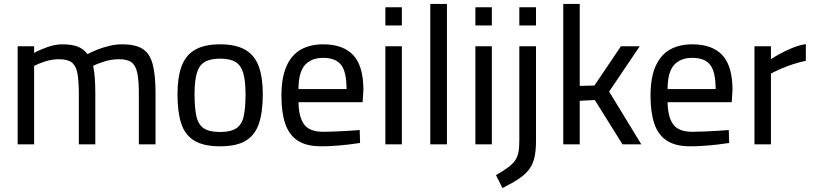

<svg xmlns="http://www.w3.org/2000/svg" viewBox="-20 -736 4145 979"><path d="M70 0V-500H154V-466Q178 -480 219 -495Q260 -510 297 -510Q347 -510 377 -498Q407 -486 426 -460Q446 -471 475 -482.5Q504 -494 537 -502Q570 -510 602 -510Q671 -510 707.5 -486.5Q744 -463 758.5 -408.5Q773 -354 773 -264V0H688V-260Q688 -323 680.5 -361.5Q673 -400 652 -417Q631 -434 588 -434Q549 -434 512 -422.5Q475 -411 455 -400Q461 -374 463.5 -336.5Q466 -299 466 -259V0H382V-256Q382 -322 375 -361Q368 -400 346.5 -417Q325 -434 281 -434Q245 -434 209.5 -422.5Q174 -411 154 -400V0Z M1102 10Q1018 10 970.5 -19Q923 -48 904 -106.5Q885 -165 885 -256Q885 -342 906 -398.5Q927 -455 975 -482.5Q1023 -510 1102 -510Q1182 -510 1230 -482.5Q1278 -455 1299 -398.5Q1320 -342 1320 -256Q1320 -165 1300.5 -106.5Q1281 -48 1234 -19Q1187 10 1102 10ZM1102 -63Q1158 -63 1186 -82.5Q1214 -102 1223 -145Q1232 -188 1232 -256Q1232 -323 1220.5 -363Q1209 -403 1181 -420Q1153 -437 1102 -437Q1052 -437 1023.5 -420Q995 -403 983.5 -363Q972 -323 972 -256Q972 -188 981 -145Q990 -102 1018 -82.5Q1046 -63 1102 -63Z M1618 10Q1542 10 1498 -19Q1454 -48 1434.5 -105Q1415 -162 1415 -247Q1415 -341 1441 -399Q1467 -457 1514.5 -483.5Q1562 -510 1628 -510Q1730 -510 1781.5 -454.5Q1833 -399 1833 -277L1829 -215H1502Q1503 -141 1530 -102.5Q1557 -64 1628 -64Q1656 -64 1690 -65.5Q1724 -67 1757.5 -69Q1791 -71 1814 -73L1816 -7Q1792 -3 1757 1Q1722 5 1685.5 7.5Q1649 10 1618 10ZM1502 -282H1747Q1747 -370 1719 -405.5Q1691 -441 1628 -441Q1567 -441 1534.5 -404Q1502 -367 1502 -282Z M1945 0V-500H2029V0ZM1945 -606V-699H2029V-606Z M2174 0V-716H2259V0Z M2404 0V-500H2488V0ZM2404 -606V-699H2488V-606Z M2542 223 2509 157Q2547 135 2570 118Q2593 101 2605.5 83.5Q2618 66 2623 42.5Q2628 19 2628 -17V-500H2713V-16Q2713 31 2705.5 65.5Q2698 100 2679 126Q2660 152 2627 174.5Q2594 197 2542 223ZM2628 -606V-699H2713V-606Z M2852 0V-716H2936V-298L3011 -300L3146 -500H3242L3086 -269L3250 0H3154L3013 -226L2936 -222V0Z M3500 10Q3424 10 3380 -19Q3336 -48 3316.5 -105Q3297 -162 3297 -247Q3297 -341 3323 -399Q3349 -457 3396.5 -483.5Q3444 -510 3510 -510Q3612 -510 3663.5 -454.5Q3715 -399 3715 -277L3711 -215H3384Q3385 -141 3412 -102.5Q3439 -64 3510 -64Q3538 -64 3572 -65.5Q3606 -67 3639.5 -69Q3673 -71 3696 -73L3698 -7Q3674 -3 3639 1Q3604 5 3567.5 7.5Q3531 10 3500 10ZM3384 -282H3629Q3629 -370 3601 -405.5Q3573 -441 3510 -441Q3449 -441 3416.5 -404Q3384 -367 3384 -282Z M3827 0V-500H3911V-434Q3930 -447 3958.5 -462.5Q3987 -478 4021 -492Q4055 -506 4089 -511V-426Q4056 -419 4022 -408Q3988 -397 3959 -384Q3930 -371 3911 -361V0Z"/></svg>

Font: Cairo Medium
Style: Regular
Weight: 500
Designer: Mohamed Gaber, Accademia di Belle Arti di Urbino
Foundry: Kief Type Foundry, Accademia di Belle Arti di Urbino
Version: Version 3.117